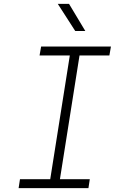

<svg xmlns="http://www.w3.org/2000/svg" viewBox="-20 -970 640 990"><path d="M76 0 83 -46H239L340 -684H184L192 -730H552L544 -684H390L289 -46H443L436 0ZM368 -810 278 -950H336L420 -810Z"/></svg>

Font: NKDuy Mono Thin
Style: Italic
Weight: 100
Italic angle: -9°
Monospace: yes
Designer: NKDuy
Foundry: NKDuy
Version: Version 2.251; ttfautohint (v1.8.4.7-5d5b)